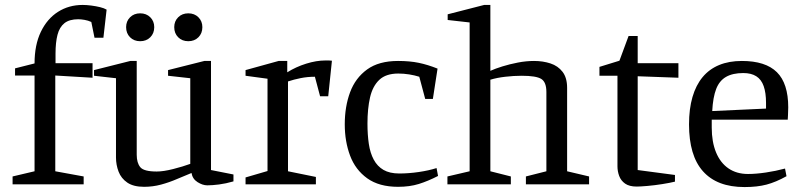

<svg xmlns="http://www.w3.org/2000/svg" viewBox="-20 -747 3245 778"><path d="M31 0V-32L120 -53V-441H41V-470L120 -490Q120 -565 145.5 -618Q171 -671 215 -699Q259 -727 315 -727Q331 -727 350 -724.5Q369 -722 385.5 -718Q402 -714 412 -708L399 -594H363L350 -658Q337 -664 322.5 -666.5Q308 -669 297 -669Q261 -669 241 -653Q221 -637 213 -606Q205 -575 205 -530V-491H355V-432L204 -441V-53L319 -32V0Z M564 10Q521 10 496 -7Q471 -24 460.5 -51.5Q450 -79 450 -109V-430L361 -440V-463L508 -500H534V-120Q534 -87 548.5 -69.5Q563 -52 615 -52Q642 -52 681.5 -62Q721 -72 751 -83V-430L661 -440V-463L808 -500H835V-58L926 -40V-12Q895 -3 867.5 0.5Q840 4 820 4Q801 4 780.5 -9Q760 -22 756 -46Q728 -35 697 -21.5Q666 -8 632.5 1Q599 10 564 10ZM548 -580Q523 -580 507 -596Q491 -612 491 -637Q491 -661 507 -677Q523 -693 548 -693Q573 -693 589 -677Q605 -661 605 -637Q605 -612 589 -596Q573 -580 548 -580ZM743 -580Q718 -580 702 -596Q686 -612 686 -637Q686 -661 702 -677Q718 -693 743 -693Q768 -693 784 -677Q800 -661 800 -637Q800 -612 784 -596Q768 -580 743 -580Z M975 0V-28L1064 -54V-428L975 -440V-463L1109 -500H1144V-454Q1179 -476 1220.5 -489Q1262 -502 1299 -502Q1307 -502 1312.5 -502Q1318 -502 1325 -501L1310 -357H1277L1256 -436Q1226 -436 1198.5 -430.5Q1171 -425 1147 -417V-53L1260 -30V0Z M1593 10Q1516 10 1468 -24.5Q1420 -59 1398.5 -116.5Q1377 -174 1377 -243Q1377 -315 1398.5 -373Q1420 -431 1467.5 -465.5Q1515 -500 1593 -500Q1640 -500 1676.5 -492.5Q1713 -485 1753 -469L1734 -346H1703L1679 -436Q1660 -442 1638 -445.5Q1616 -449 1594 -449Q1544 -449 1517 -423.5Q1490 -398 1479.5 -352.5Q1469 -307 1469 -246Q1469 -201 1474.5 -164Q1480 -127 1494.5 -100Q1509 -73 1534 -58.5Q1559 -44 1598 -44Q1636 -44 1677 -50Q1718 -56 1749 -66L1755 -34Q1714 -13 1677 -1.5Q1640 10 1593 10Z M1793 0V-32L1883 -53V-656L1794 -666V-689L1942 -727H1967V-460Q1987 -469 2016 -478Q2045 -487 2078.5 -493.5Q2112 -500 2144 -500Q2180 -500 2210.5 -490Q2241 -480 2259.5 -456Q2278 -432 2278 -391V-53L2367 -32V0H2111V-32L2194 -53V-374Q2194 -414 2173.5 -427Q2153 -440 2094 -440Q2062 -440 2027.5 -436Q1993 -432 1967 -424V-53L2050 -32V0Z M2560 9Q2530 9 2513 -3Q2496 -15 2489 -34Q2482 -53 2482 -73V-440H2409V-476L2490 -501L2527 -601H2564V-491H2729V-432L2564 -438V-58L2715 -38V-11Q2695 -6 2663.5 -1Q2632 4 2603 6.5Q2574 9 2560 9Z M2997 11Q2941 11 2899 -5Q2857 -21 2828.5 -53Q2800 -85 2786 -132.5Q2772 -180 2772 -243Q2772 -306 2786 -354Q2800 -402 2827 -434.5Q2854 -467 2894 -483.5Q2934 -500 2986 -500Q3082 -500 3128 -454.5Q3174 -409 3174 -312Q3174 -304 3173.5 -296Q3173 -288 3173 -280Q3173 -272 3172 -262H2864V-230Q2864 -172 2881.5 -129.5Q2899 -87 2932 -64.5Q2965 -42 3011 -42Q3043 -42 3083.5 -48Q3124 -54 3161 -64L3167 -33Q3124 -9 3086 1Q3048 11 2997 11ZM2866 -297 3084 -307V-330Q3084 -371 3074.5 -398Q3065 -425 3044.5 -438Q3024 -451 2992 -451Q2949 -451 2922 -435.5Q2895 -420 2882 -386.5Q2869 -353 2866 -297Z"/></svg>

Font: Manuale
Style: Regular
Weight: 400
Designer: Eduardo Tunni / Pablo Cosgaya
Foundry: Eduardo Tunni / Pablo Cosgaya
Version: Version 1.002